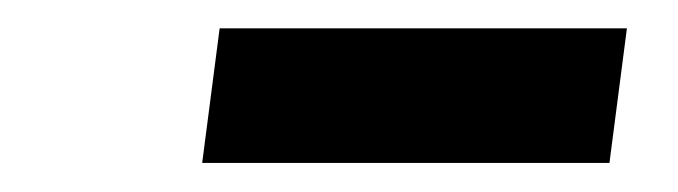

<svg xmlns="http://www.w3.org/2000/svg" viewBox="-20 -696 466 132"><path d="M131 -676.5H411L399 -584H119Z"/></svg>

Font: Merriweather 144pt Black
Style: Italic
Weight: 900
Italic angle: -7.8°
Version: Version 2.101